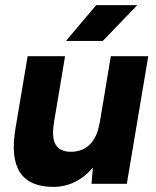

<svg xmlns="http://www.w3.org/2000/svg" viewBox="-20 -720 612 752"><path d="M346.1 -92 414.1 -500H560.7L476.7 0H338.4ZM253.4 -125.6Q301.1 -124.2 330.7 -153.1Q360.4 -182.1 369.9 -237.1L415.6 -235.9Q402.3 -158.1 370.1 -102.3Q337.8 -46.6 291.1 -17.3Q244.4 12 188.7 12Q96.1 12 58.7 -44.3Q21.3 -100.7 40.3 -214.6L45 -243.4H191.9Q181.6 -181.2 197.7 -154.1Q213.7 -127.1 253.4 -125.6ZM88.3 -500H234.9L191.9 -243.4L43.9 -236.2ZM356.7 -700H517.8L382.5 -559.6H238.3Z"/></svg>

Font: Oak Sans Light Italic
Style: Regular
Weight: 400
Italic angle: -9.5°
Foundry: Erik Kennedy, Walven
Version: Version 1.000;Glyphs 3.1.2 (3151)